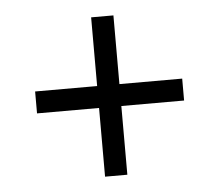

<svg xmlns="http://www.w3.org/2000/svg" viewBox="-39 -615 589 515"><g transform="rotate(-5 255.0 -357.5)"><path d="M224 -143V-328H57V-387H224V-572H284V-387H453V-328H284V-143Z"/></g></svg>

Font: Noto Serif Tamil SemiCondensed
Style: Regular
Weight: 400
Width: 4
Designer: Indian Type Foundry, Tom Grace, and the Monotype Design Team
Foundry: Monotype Imaging Inc.
Version: Version 2.004; ttfautohint (v1.8.4.7-5d5b)